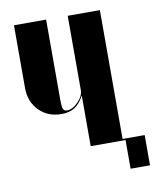

<svg xmlns="http://www.w3.org/2000/svg" viewBox="-72 -552 585 718"><g transform="rotate(-10 220.0 -193.0)"><path d="M232.9 -190.9Q217.8 -162.6 197.8 -149.9Q177.7 -137.2 147.9 -137.2Q96.2 -137.2 63 -170.9Q29.8 -204.6 29.8 -256.8V-495.1H151.9V-191.9Q151.9 -165.5 155.5 -156.2Q159.2 -147 169.9 -147Q191.4 -147 212.6 -168.9Q233.9 -190.9 233.9 -212.9V-495.1H356V-5.9H439.9V108.9H366.2V0H233.9V-190.9Z"/></g></svg>

Font: Moniqa Black Display
Style: Regular
Weight: 900
Designer: Rajesh Rajput
Foundry: Rajesh Rajput
Version: Version 1.000